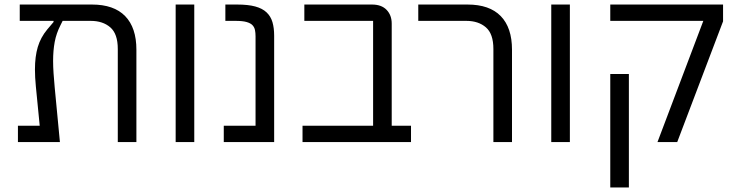

<svg xmlns="http://www.w3.org/2000/svg" viewBox="-20 -626 3228 846"><path d="M59 -72H155L138 -245Q136 -265 135 -284Q134 -303 134 -320Q134 -377 146.5 -419Q159 -461 188 -496L216 -529V-534H67V-606H385Q482 -606 531.5 -555Q581 -504 581 -407V0H499V-410Q499 -477 466 -505.5Q433 -534 380 -534H256L247 -516Q228 -479 221 -441Q214 -403 214 -358Q214 -332 216 -303Q218 -274 221 -241L244 0H59Z M754 -606H836V0H754Z M966 -72H1106V-466Q1106 -481 1103.5 -493.5Q1101 -506 1092.5 -515Q1084 -524 1066.5 -529Q1049 -534 1019 -534H973V-606H1025Q1073 -606 1104.5 -597.5Q1136 -589 1154.5 -571.5Q1173 -554 1180.5 -528.5Q1188 -503 1188 -469V0H966Z M1313 -72H1624V-534H1321V-606H1619Q1661 -606 1683.5 -582.5Q1706 -559 1706 -522V-72H1791V0H1313Z M2154 -410Q2154 -477 2121 -505.5Q2088 -534 2035 -534H1823V-606H2040Q2137 -606 2186.5 -555Q2236 -504 2236 -407V0H2154Z M2409 -606H2491V0H2409Z M3079 -534H2669V-606H3166V-532L2964 0H2877ZM2669 -300H2751V200H2669Z"/></svg>

Font: IBM Plex Sans Hebrew
Style: Regular
Weight: 400
Designer: Mike Abbink, Paul van der Laan, Pieter van Rosmalen, Yanek Iontef
Foundry: Bold Monday
Version: Version 1.2